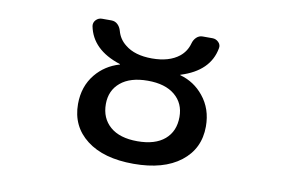

<svg xmlns="http://www.w3.org/2000/svg" viewBox="-62 -651 1124 745"><g transform="rotate(10 500.0 -278.5)"><path d="M356.4 -221.7Q356.4 -166 394 -133.3Q431.6 -100.6 501.5 -100.6Q571.3 -100.6 608.9 -132.8Q646.5 -165 646.5 -221.7Q646.5 -275.4 608.4 -307.1Q570.3 -338.9 501.5 -338.9Q432.6 -338.9 394.5 -307.1Q356.4 -275.4 356.4 -221.7ZM250 -203.1Q250 -272.5 290 -321.3Q326.2 -365.2 382.8 -381.8Q383.8 -381.8 383.8 -382.8Q383.8 -383.8 382.8 -383.8Q270.5 -419.9 252.9 -510.7Q251 -524.4 260.7 -534.7Q270.5 -544.9 284.2 -544.9H321.3Q335.9 -544.9 346.2 -535.2Q356.4 -525.4 360.4 -510.7Q369.1 -478.5 395.5 -458Q433.6 -426.8 501.5 -426.8Q569.3 -426.8 608.4 -458Q633.8 -478.5 642.6 -510.7Q646.5 -525.4 656.7 -535.2Q667 -544.9 680.7 -544.9H719.7Q733.4 -544.9 743.7 -534.7Q753.9 -524.4 751 -510.7Q734.4 -418.9 622.1 -383.8Q621.1 -383.8 621.1 -382.8Q621.1 -381.8 622.1 -381.8Q677.7 -366.2 713.9 -321.3Q753.9 -272.5 753.9 -203.1Q753.9 -115.2 687 -63.5Q620.1 -11.7 502 -11.7Q383.8 -11.7 316.9 -63.5Q250 -115.2 250 -203.1Z"/></g></svg>

Font: Gen Jyuu Gothic L Monospace Medium
Style: Regular
Weight: 500
Designer: [Source Han Sans]
Ryoko NISHIZUKA  (kana & ideographs); Paul D. Hunt (Latin, Greek & Cyrillic); Wenlong ZHANG  (bopomofo
Version: Version 1.002.20150607